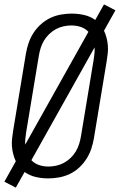

<svg xmlns="http://www.w3.org/2000/svg" viewBox="-31 -805 546 875"><path d="M41 50 -11 23 41 -70Q34 -85 29.5 -102Q25 -119 23.5 -137Q22 -155 24 -173Q26 -191 29 -210L87 -560Q91 -584 99 -608Q107 -632 121 -654Q135 -676 155 -694Q175 -712 198 -723Q221 -734 246 -738.5Q271 -743 295 -743Q325 -743 353 -736.5Q381 -730 403 -714L443 -785L495 -758L443 -665Q450 -650 454.5 -633Q459 -616 460.5 -598Q462 -580 460 -562Q458 -544 455 -525L397 -175Q393 -151 385 -127Q377 -103 363 -81Q349 -59 329.5 -41Q310 -23 286.5 -12Q263 -1 238 3.5Q213 8 189 8Q159 8 131.5 1.5Q104 -5 81 -21ZM84 -146 372 -660Q358 -675 337.5 -682Q317 -689 294 -689Q277 -689 258.5 -685Q240 -681 223.5 -672Q207 -663 193 -649.5Q179 -636 169.5 -620Q160 -604 154.5 -586.5Q149 -569 146 -551L88 -201Q86 -187 84.5 -173Q83 -159 84 -146ZM190 -46Q207 -46 225.5 -50Q244 -54 260.5 -63Q277 -72 291 -85.5Q305 -99 314.5 -115Q324 -131 329.5 -148.5Q335 -166 338 -184L396 -534Q398 -548 399.5 -562Q401 -576 400 -589L112 -75Q126 -60 146.5 -53Q167 -46 190 -46Z"/></svg>

Font: Iosevka QP Light
Style: Italic
Weight: 300
Italic angle: -9°
Designer: Belleve Invis
Foundry: Belleve Invis
Version: Version 20.0.0; ttfautohint (v1.8.4)